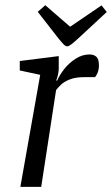

<svg xmlns="http://www.w3.org/2000/svg" viewBox="-20 -724 434 744"><path d="M58.9 0 135.8 -434 56.6 -451V-487.6L207.6 -506.6V-457Q207.6 -447.7 204.6 -434Q201.6 -420.3 197.6 -412H201.6Q210.6 -433 229 -456.5Q247.4 -480 273.1 -496.5Q298.7 -513 326.7 -513Q342.9 -513 353.1 -504.3Q363.3 -495.5 363.3 -470.8Q363.3 -454.2 358.2 -442.2Q353 -430.2 348.4 -425H305.8Q272.8 -425 251.1 -416.5Q229.4 -408 216.7 -396.1Q204 -384.1 197.3 -374.8L139.7 0ZM240.4 -544.5Q233.4 -544.5 225 -553.6Q216.6 -562.6 204.3 -578L126.3 -678.2L155.5 -703.8L251.8 -620.4L373.5 -703.2L393.6 -677.5L294.6 -585.6Q268.5 -561.3 257.5 -552.9Q246.5 -544.5 240.4 -544.5Z"/></svg>

Font: Faustina Light
Style: Italic
Weight: 300
Italic angle: -8°
Designer: Alfonso Garcia
Foundry: http://www.omnibus-type.com
Version: Version 1.200